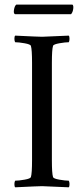

<svg xmlns="http://www.w3.org/2000/svg" viewBox="-20 -799 356 822"><path d="M284.2 -738.3Q284.2 -738.3 43.9 -738.3Q37.1 -741.7 40 -758.1Q43 -774.4 49.8 -779.3H290Q295.4 -775.9 293.5 -761Q291.5 -746.1 284.2 -738.3ZM160.2 -641.6Q174.3 -641.6 274.4 -646.5Q277.8 -642.6 277.6 -632.3Q277.3 -622.1 274.4 -618.2Q259.8 -618.2 234.4 -613.8Q209 -609.4 207 -602.5Q202.1 -586.9 202.1 -530.3V-113.3Q202.1 -56.6 207 -41Q209 -34.2 234.4 -29.8Q259.8 -25.4 274.4 -25.4Q277.3 -21.5 277.6 -11.2Q277.8 -1 274.4 2.9Q174.3 -2 160.2 -2Q145 -2 44.9 2.9Q41.5 -1 41.7 -11.2Q42 -21.5 44.9 -25.4Q59.6 -25.4 85 -29.8Q110.4 -34.2 112.3 -41Q117.2 -56.6 117.2 -113.3V-530.3Q117.2 -586.9 112.3 -602.5Q110.4 -609.4 85 -613.8Q59.6 -618.2 44.9 -618.2Q42 -622.1 41.7 -632.3Q41.5 -642.6 44.9 -646.5Q145 -641.6 160.2 -641.6Z"/></svg>

Font: Amiri
Style: Regular
Weight: 400
Designer: Khaled Hosny
Version: Version 000.108